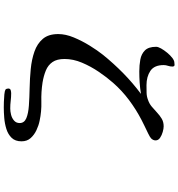

<svg xmlns="http://www.w3.org/2000/svg" viewBox="17 -866 965 1040"><g transform="rotate(90 500.0 -345.5)"><path d="M745 21Q745 55 726 74.5Q707 94 678 103Q649 112 618 114.5Q587 117 562 117Q553 117 532 116.5Q511 116 491.5 114Q472 112 465 108Q459 102 459 93Q459 82 468 79.5Q477 77 485 77Q505 77 525.5 79.5Q546 82 567 82Q583 82 601 77.5Q619 73 632.5 61.5Q646 50 646 31Q646 6 620 -5Q594 -16 551 -19Q508 -22 456.5 -23Q405 -24 353.5 -29Q302 -34 259 -49Q216 -64 190 -94.5Q164 -125 164 -178Q164 -218 182.5 -262.5Q201 -307 227 -349Q253 -391 277 -421Q324 -479 376.5 -530.5Q429 -582 488 -626Q457 -621 427 -619Q397 -617 366 -617Q333 -617 302.5 -622.5Q272 -628 252.5 -647.5Q233 -667 233 -708Q233 -719 242 -735Q251 -751 265 -768Q279 -785 293.5 -796Q308 -807 319 -807Q322 -807 325 -807.5Q328 -808 331 -808Q336 -808 338 -804.5Q340 -801 340 -797Q340 -784 336 -772.5Q332 -761 332 -749Q332 -698 363.5 -677Q395 -656 441 -656Q461 -656 481.5 -656.5Q502 -657 520 -664Q541 -671 557 -684.5Q573 -698 589 -713Q605 -728 622.5 -738.5Q640 -749 664 -749Q676 -749 694 -744Q712 -739 726 -729.5Q740 -720 740 -705Q740 -692 729 -681Q723 -675 702.5 -665Q682 -655 661 -645Q640 -635 629 -629Q573 -600 521.5 -561.5Q470 -523 428 -475Q398 -441 368.5 -397.5Q339 -354 319 -306.5Q299 -259 299 -212Q299 -171 315.5 -147Q332 -123 361 -111Q390 -99 426 -93Q478 -85 530.5 -86.5Q583 -88 634 -77Q659 -72 684.5 -60Q710 -48 727.5 -28.5Q745 -9 745 21Z"/></g></svg>

Font: Kaisei HarunoUmi
Style: Bold
Weight: 700
Designer: Font-Kai, 金井和夫
Foundry: KAZUO KANAI
Version: Version 5.003